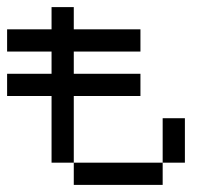

<svg xmlns="http://www.w3.org/2000/svg" viewBox="-20 -520 602 540"><path d="M250 0V-62.5H312.5V0ZM312.5 0V-62.5H375V0ZM375 0V-62.5H437.5V0ZM187.5 -375V-437.5H250V-375ZM187.5 -250V-312.5H250V-250ZM62.5 -375V-437.5H125V-375ZM125 -375V-437.5H187.5V-375ZM250 -375V-437.5H312.5V-375ZM437.5 -62.5V-125H500V-62.5ZM437.5 -125V-187.5H500V-125ZM312.5 -375V-437.5H375V-375ZM62.5 -250V-312.5H125V-250ZM125 -250V-312.5H187.5V-250ZM250 -250V-312.5H312.5V-250ZM312.5 -250V-312.5H375V-250ZM125 -437.5V-500H187.5V-437.5ZM125 -312.5V-375H187.5V-312.5ZM125 -187.5V-250H187.5V-187.5ZM125 -125V-187.5H187.5V-125ZM125 -62.5V-125H187.5V-62.5ZM187.5 0V-62.5H250V0ZM0 -250V-312.5H62.5V-250ZM0 -375V-437.5H62.5V-375Z"/></svg>

Font: AprilSans
Style: Regular
Weight: 400
Designer: typesprite
Version: Version 1.001;PS 001.001;hotconv 1.0.88;makeotf.lib2.5.64775